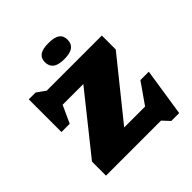

<svg xmlns="http://www.w3.org/2000/svg" viewBox="-256 -1105 1331 1331"><g transform="rotate(-45 409.0 -440.0)"><path d="M734 -707V-570.5L393 -147H598L704.5 -299.5H787L733 52H655.5L607 0H67.5V-137L405.5 -560H202.5L144 -432H63V-752.5H130L194 -707ZM435 -775Q377 -775 350.5 -795.2Q324 -815.5 324 -855Q324 -894 350.5 -913Q377 -932 435 -932Q493 -932 519.5 -913Q546 -894 546 -855Q546 -815.5 519.5 -795.2Q493 -775 435 -775Z"/></g></svg>

Font: Newsreader 6pt ExtraBold
Style: Regular
Weight: 800
Designer: Hugues Gentile
Foundry: Production Type
Version: Version 1.003; ttfautohint (v1.8.3)